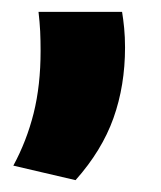

<svg xmlns="http://www.w3.org/2000/svg" viewBox="-20 -183 271 324"><path d="M186 -163Q188 -151 189.5 -135.8Q191 -120.5 191 -103Q191 -38.5 171.5 16.2Q152 71 107.5 121L2.5 96.5Q25 55 36.8 8Q48.5 -39 48.5 -97Q48.5 -114.5 47.8 -130Q47 -145.5 45 -163Z"/></svg>

Font: Anek Tamil
Style: Bold
Weight: 700
Designer: Aadarsh Rajan (Tamil), Yesha Goshar (Latin)
Foundry: Ek Type
Version: Version 1.003